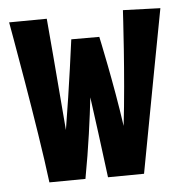

<svg xmlns="http://www.w3.org/2000/svg" viewBox="-43 -550 563 594"><g transform="rotate(-5 238.5 -253.5)"><path d="M280 -433H193C193 -433 174 -287 152 -155C140 -308 123 -503 123 -503L6 -502C6 -502 66 -170 87 2L199 1C217 -95 229 -186 236 -249C245 -185 257 -93 269 2L381 1C413 -172 476 -505 476 -505L360 -509C360 -509 349 -306 331 -152C312 -286 280 -433 280 -433Z"/></g></svg>

Font: Mouse Memoirs
Style: Regular
Weight: 400
Designer: Astigmatic (AOETI)
Foundry: Astigmatic (AOETI)
Version: Version 1.000